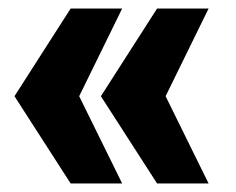

<svg xmlns="http://www.w3.org/2000/svg" viewBox="-20 -530 555 451"><path d="M14 -304 146 -510H267L166 -304L267 -99H146ZM217 -304 349 -510H470L369 -304L470 -99H349Z"/></svg>

Font: Saira Stencil One
Style: Regular
Weight: 400
Designer: Hector Gatti with collaboration of the Omnibus-Type team
Foundry: Omnibus-Type
Version: Version 1.004